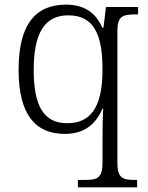

<svg xmlns="http://www.w3.org/2000/svg" viewBox="-20 -566 635 826"><path d="M315 240H570V208H560C509 208 485 201 485 135V-431C485 -497 507 -504 565 -504H574V-536H436L425 -447H420C393 -509 345 -546 264 -546C131 -546 60 -459 60 -266C60 -74 131 10 259 10C346 10 393 -34 421 -99H424C422 -74 421 -11 421 36V133C421 201 398 208 346 208H315ZM269 -36C168 -36 125 -110 125 -265C125 -421 170 -500 274 -500C386 -500 421 -414 421 -267C421 -97 365 -36 269 -36Z"/></svg>

Font: Noto Serif Georgian Light
Style: Regular
Weight: 300
Designer: Monotype Design Team, Akaki Razmadze
Foundry: Google LLC
Version: Version 2.003